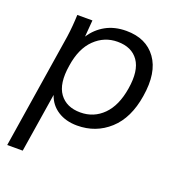

<svg xmlns="http://www.w3.org/2000/svg" viewBox="-132 -619 873 943"><g transform="rotate(20 305.0 -147.5)"><path d="M10 216 105 -386Q109 -414 111.5 -443.5Q114 -473 115 -502H194L187 -415Q216 -460 262 -485.5Q308 -511 369 -511Q473 -511 525 -439Q577 -367 556 -239Q537 -118 467 -54.5Q397 9 299 9Q240 9 198 -18Q156 -45 140 -93L91 216ZM292 -57Q362 -57 411 -106Q460 -155 475 -249Q491 -346 456 -396Q421 -446 347 -446Q278 -446 227.5 -397Q177 -348 163 -254Q147 -156 183 -106.5Q219 -57 292 -57Z"/></g></svg>

Font: Mulish
Style: Italic
Weight: 400
Italic angle: -9°
Designer: Vernon Adams
Foundry: Vernon Adams
Version: Version 3.603; ttfautohint (v1.8.3)